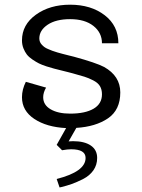

<svg xmlns="http://www.w3.org/2000/svg" viewBox="-20 -537 615 830"><path d="M225 236.7Q350 205 350 145.8Q350 108.3 287.5 108.3Q271.7 108.3 248.3 112.5L225 89.2L265.8 16.7Q181.7 12.5 128.3 -22.9Q75 -58.3 75 -116.7Q75 -150 91.7 -183.3L179.2 -158.3Q166.7 -136.7 166.7 -116.7Q166.7 -83.3 198.8 -64.6Q230.8 -45.8 283.3 -45.8Q348.3 -45.8 384.6 -67.1Q420.8 -88.3 420.8 -129.2Q420.8 -150 412.1 -164.6Q403.3 -179.2 382.9 -189.6Q362.5 -200 345 -205.4Q327.5 -210.8 294.2 -220Q281.7 -223.3 275 -225Q267.5 -226.7 246.7 -232.1Q225.8 -237.5 213.8 -240.4Q201.7 -243.3 181.2 -250Q160.8 -256.7 148.3 -262.9Q135.8 -269.2 120.4 -279.6Q105 -290 96.2 -301.2Q87.5 -312.5 81.2 -328.3Q75 -344.2 75 -362.5Q75 -430 135 -473.3Q195 -516.7 283.3 -516.7Q373.3 -516.7 432.5 -471.3Q491.7 -425.8 491.7 -350H420.8Q420.8 -395.8 383.8 -425Q346.7 -454.2 283.3 -454.2Q221.7 -454.2 185.8 -430Q150 -405.8 150 -370.8Q150 -363.3 152.5 -356.7Q155 -350 160.4 -344.2Q165.8 -338.3 171.7 -333.8Q177.5 -329.2 187.9 -325Q198.3 -320.8 206.2 -317.5Q214.2 -314.2 227.9 -310.4Q241.7 -306.7 250.4 -304.2Q259.2 -301.7 275 -297.9Q290.8 -294.2 300 -291.7Q395 -265.8 430 -247.5Q500 -208.3 500 -137.5Q500 -61.7 446.7 -25.4Q393.3 10.8 310 15.8L276.7 74.2Q282.5 73.3 295.8 73.3Q345 73.3 372.5 92.1Q400 110.8 400 145.8Q400 175.8 383.8 199.2Q367.5 222.5 339.6 236.7Q311.7 250.8 290.4 258.3Q269.2 265.8 245 271.7Q240 272.5 237.5 273.3Z"/></svg>

Font: BoonBaan
Style: Regular
Weight: 400
Designer: Sungsit Sawaiwan
Foundry: FontUni
Version: Version 2.0